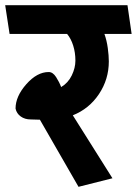

<svg xmlns="http://www.w3.org/2000/svg" viewBox="-31 -700 528 741"><path d="M477 -569H372Q381 -544 385 -514.5Q389 -485 389 -463Q389 -394 351 -337Q313 -280 250 -255L403 -12L272 21L123 -238L88 -239Q65 -239 49 -250.5Q33 -262 29 -281Q29 -328 70.5 -375Q112 -422 157 -422Q173 -422 185.5 -402.5Q198 -383 205 -364Q232 -380 246 -409Q260 -438 260 -466Q260 -497 251.5 -524Q243 -551 228 -569H6L-11 -680H461Z"/></svg>

Font: Palanquin
Style: Bold
Weight: 700
Designer: Pria Ravichandran
Version: Version 1.0.4